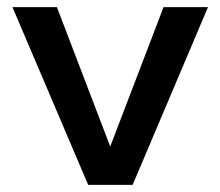

<svg xmlns="http://www.w3.org/2000/svg" viewBox="-20 -520 620 540"><path d="M440 -500 290 -108 140 -500H15L228 0H353L565 -500Z"/></svg>

Font: Gully Medium
Style: Regular
Weight: 500
Designer: jaikishan Patel
Foundry: MagicType
Version: Version 1.000;Glyphs 3.2 (3242)